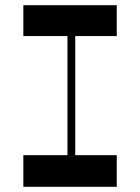

<svg xmlns="http://www.w3.org/2000/svg" viewBox="-20 -720 540 740"><path d="M430 -581V-700H70V-581H240V-122H70V0H430V-122H270V-581Z"/></svg>

Font: Space Cowgirl Medium
Style: Regular
Weight: 600
Designer: Valery Marier
Foundry: Valery Marier
Version: Version 1.000;hotconv 1.0.109;makeotfexe 2.5.65596